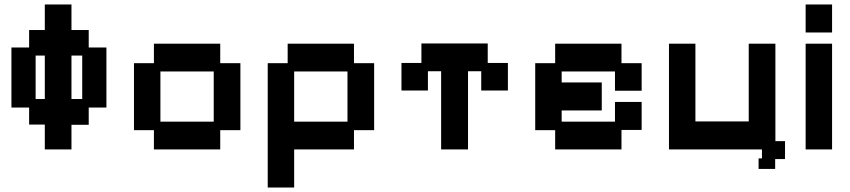

<svg xmlns="http://www.w3.org/2000/svg" viewBox="-20 -656 3795 857"><path d="M180 11V-100H110V-176H31V-444H110V-522H180V-636H299V-522H376V-444H455V-176H376V-99H299V11ZM139 -214H180V-408H139ZM299 -214H347V-408H299Z M667 11V-75H578V-374H667V-461H963V-374H1053V-75H963V11ZM696 -113H934V-337H696Z M1175 181V-374H1264V-461H1560V-374H1650V-75H1560V11H1293V181ZM1293 -113H1531V-337H1293Z M1949 11V-338H1890V-252H1772V-375H1861V-462H2157V-375H2247V-252H2128V-338H2069V11Z M2458 11V-75H2369V-374H2458V-461H2754V-374H2844V-251H2725V-337H2487V-288H2666V-163H2487V-113H2725V-201H2844V-76H2754V11Z M3366 98V51H3381V11H2966V-461H3084V-114H3322V-461H3441V-26H3484V54H3440V98Z M3576 11V-461H3694V11ZM3576 -511V-636H3694V-511Z"/></svg>

Font: Pixelify Sans SemiBold
Style: Regular
Weight: 600
Designer: Stefie Justprince
Foundry: Typecalism Foundryline
Version: Version 1.000